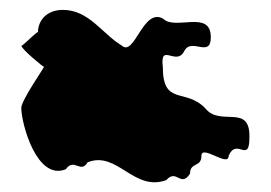

<svg xmlns="http://www.w3.org/2000/svg" viewBox="-20 -444 547 388"><path d="M23 -226C23 -195 54 -78 113 -102C130 -126 143 -92 157 -116C217 -140 250 -56 316 -80C337 -104 345 -64 364 -93C364 -117 387 -105 387 -129C387 -153 442 -105 442 -129C458 -167 484 -112 484 -166C486 -236 425 -187 395 -225C355 -267 309 -229 309 -309C303 -359 336 -310 352 -340C366 -370 406 -325 406 -369C406 -425 334 -382 310 -406C269 -430 252 -328 226 -352C186 -376 160 -424 107 -424C79 -424 60 -408 57 -384V-380C41 -368 23 -348 23 -352C23 -345 69 -307 69 -309C69 -307 23 -241 23 -226Z"/></svg>

Font: Alpina
Style: Regular
Weight: 400
Version: Version 0.9